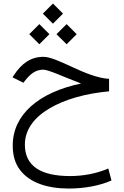

<svg xmlns="http://www.w3.org/2000/svg" viewBox="-20 -732 702 1089"><path d="M223.1 -654.8 280.3 -597.7 337.4 -654.8 280.3 -711.9ZM300.3 -538.1 357.9 -481 415 -538.1 357.9 -595.2ZM146 -538.1 203.1 -481 260.3 -538.1 203.1 -595.2ZM598.6 -284.7C534.7 -288.6 461.9 -318.4 393.6 -350.1C324.7 -381.8 265.1 -409.7 226.6 -409.7C154.8 -409.7 102.1 -372.6 57.6 -303.7L50.8 -293.5L112.8 -262.7L124 -276.9C152.8 -313.5 183.1 -336.9 226.1 -336.9C254.9 -336.9 350.6 -292 439.9 -258.3C200.2 -208.5 52.2 -82 52.2 92.8C52.2 149.9 65.9 196.3 93.8 232.4C148.9 304.7 249 337.4 370.6 337.4C458 337.4 546.4 321.3 612.3 291.5L594.2 223.6C527.8 252.9 449.7 266.6 377.9 266.6C213.4 266.6 121.1 211.4 121.1 88.4C121.1 4.4 172.9 -65.4 260.7 -117.2C348.1 -168.9 466.3 -202.1 598.6 -213.9Z"/></svg>

Font: Vazirmatn Light
Style: Regular
Weight: 300
Designer: Saber Rastikerdar
Foundry: Saber Rastikerdar
Version: Version 33.003